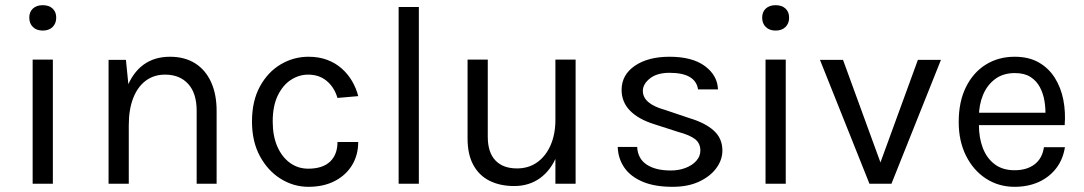

<svg xmlns="http://www.w3.org/2000/svg" viewBox="-20 -709 4182 741"><path d="M145 -591Q121 -591 107 -604.8Q93 -618.5 93 -641Q93 -663 107 -676Q121 -689 145 -689Q169 -689 183 -676Q197 -663 197 -641Q197 -618.5 183 -604.8Q169 -591 145 -591ZM106 0V-479H184V0Z M739 0V-281Q739 -349.5 706.2 -385.2Q673.5 -421 617 -421Q574 -421 542.5 -397.5Q511 -374 494 -330.2Q477 -286.5 477 -226H447Q447 -309.5 469 -368.5Q491 -427.5 533.2 -458.8Q575.5 -490 636 -490Q692.5 -490 732.8 -464.8Q773 -439.5 794.5 -392.5Q816 -345.5 816 -281V0ZM399 0V-478H466L477 -368V0Z M1170.5 12Q1113 12 1063.2 -19Q1013.5 -50 983 -106.5Q952.5 -163 952.5 -240Q952.5 -319 983 -375Q1013.5 -431 1063.2 -460.5Q1113 -490 1170.5 -490Q1211 -490 1243.2 -477.8Q1275.5 -465.5 1299.5 -444Q1323.5 -422.5 1339.2 -395.2Q1355 -368 1362.5 -338L1282.5 -331Q1270 -372.5 1240.8 -396.8Q1211.5 -421 1169.5 -421Q1134 -421 1102.8 -400.8Q1071.5 -380.5 1052 -340.2Q1032.5 -300 1032.5 -240Q1032.5 -184.5 1050.2 -143.8Q1068 -103 1099 -80.5Q1130 -58 1169.5 -58Q1225 -58 1253.8 -85.2Q1282.5 -112.5 1282.5 -161H1362.5Q1362.5 -111 1339 -72Q1315.5 -33 1272.2 -10.5Q1229 12 1170.5 12Z M1518.5 0V-682H1596.5V0Z M2123.5 -479H2201.5V0H2123.5ZM1784.5 -479H1862.5V-181Q1862.5 -121 1891.8 -90Q1921 -59 1975.5 -59Q2020.5 -59 2053.8 -83Q2087 -107 2105.2 -149.2Q2123.5 -191.5 2123.5 -246H2152.5Q2152.5 -165.5 2129.2 -108.5Q2106 -51.5 2063.8 -21.2Q2021.5 9 1964.5 9Q1910.5 9 1870 -11Q1829.5 -31 1807 -71.8Q1784.5 -112.5 1784.5 -175Z M2576 12Q2506.5 12 2460 -7.8Q2413.5 -27.5 2389.5 -62.2Q2365.5 -97 2364 -142H2439Q2441.5 -96.5 2475.8 -73.8Q2510 -51 2569 -51Q2600 -51 2626 -61Q2652 -71 2667.5 -88.5Q2683 -106 2683 -128Q2683 -156 2662.5 -172Q2642 -188 2597 -200L2504 -230Q2443.5 -249 2411.2 -282.2Q2379 -315.5 2379 -362Q2379 -420 2430 -455Q2481 -490 2564 -490Q2652 -490 2700.5 -454Q2749 -418 2751 -364H2674Q2669.5 -395.5 2642 -411.8Q2614.5 -428 2564 -428Q2515.5 -428 2488.2 -406.2Q2461 -384.5 2461 -358Q2461 -308.5 2546 -285L2641 -253Q2702.5 -234.5 2735.2 -204.5Q2768 -174.5 2768 -128Q2768 -92 2744.5 -60Q2721 -28 2678 -8Q2635 12 2576 12Z M2973.5 -591Q2949.5 -591 2935.5 -604.8Q2921.5 -618.5 2921.5 -641Q2921.5 -663 2935.5 -676Q2949.5 -689 2973.5 -689Q2997.5 -689 3011.5 -676Q3025.5 -663 3025.5 -641Q3025.5 -618.5 3011.5 -604.8Q2997.5 -591 2973.5 -591ZM2934.5 0V-479H3012.5V0Z M3144.5 -478H3233.5L3383.5 -67H3372.5L3522.5 -478H3611.5L3420.5 0H3335.5Z M3896 12Q3834 12 3785.2 -19.8Q3736.5 -51.5 3708.2 -108Q3680 -164.5 3680 -238Q3680 -316.5 3708 -373Q3736 -429.5 3784.8 -459.8Q3833.5 -490 3896 -490Q3950.5 -490 3989 -468Q4027.5 -446 4051 -408.5Q4074.5 -371 4083.8 -323.8Q4093 -276.5 4089 -226H3743V-274H4037.5L4014.5 -259Q4016 -288.5 4011.2 -318Q4006.5 -347.5 3993.5 -372.2Q3980.5 -397 3957 -412Q3933.5 -427 3897 -427Q3851 -427 3820 -403.5Q3789 -380 3773.5 -341.8Q3758 -303.5 3758 -259V-227Q3758 -177 3773.2 -137.5Q3788.5 -98 3819 -75Q3849.5 -52 3896 -52Q3942.5 -52 3972.5 -74.5Q4002.5 -97 4009 -141H4090Q4082.5 -93.5 4056 -59.2Q4029.5 -25 3988.5 -6.5Q3947.5 12 3896 12Z"/></svg>

Font: Karla
Style: Regular
Weight: 400
Designer: Jonathan Pinhorn
Version: Version 2.004;gftools[0.9.33]